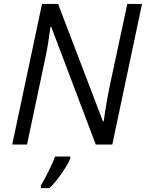

<svg xmlns="http://www.w3.org/2000/svg" viewBox="-20 -734 741 975"><path d="M193.4 -713.9H274.9L502.9 -117.7H506.8Q517.6 -204.1 541 -315.4L626.5 -713.9H701.2L550.3 0H466.3L240.2 -597.7H236.3Q224.1 -503.9 211.9 -447.8L117.2 0H42ZM259.8 61H336.9V70.8Q328.1 95.7 294.9 143.8Q261.7 191.9 231.9 221.2H187.5V208Q204.6 179.7 227.1 134.5Q249.5 89.4 259.8 61Z"/></svg>

Font: Viking Open Sans
Style: Italic
Weight: 400
Italic angle: -12°
Foundry: Ascender Corporation
Version: Version 2.000